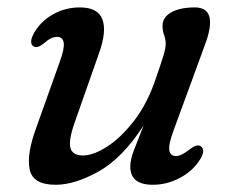

<svg xmlns="http://www.w3.org/2000/svg" viewBox="-20 -488 632 518"><path d="M520.5 -94Q536 -85.5 520.5 -59Q501.5 -27.5 466.2 -8.5Q431 10.5 392.5 10.5Q331.5 10.5 331.5 -38.5Q331.5 -57 341.2 -82.5Q351 -108 367.5 -149.5Q310 -61 245.8 -25.2Q181.5 10.5 130 10.5Q68.5 10.5 60 -31Q51.5 -72.5 78 -144L141.5 -322Q154.5 -358 151.8 -373.2Q149 -388.5 134.5 -388.5Q126 -388.5 117.5 -384.5Q109 -380.5 97 -370Q80.5 -357 71 -362.5Q57 -371 71 -397.5Q88.5 -429.5 122 -448.8Q155.5 -468 195.5 -468Q244 -468 256.2 -436Q268.5 -404 247 -344L182 -159Q164.5 -109.5 170 -89Q175.5 -68.5 203.5 -68.5Q232 -68.5 269.5 -92.8Q307 -117 342.5 -163.2Q378 -209.5 400.5 -276.5Q416 -321 421.5 -339.8Q427 -358.5 427 -369.5Q427 -382 422.8 -393.2Q418.5 -404.5 418.5 -418.5Q418.5 -441.5 442.2 -454.8Q466 -468 505.5 -468Q571.5 -468 532 -364.5L449 -138Q434 -98 436.8 -82.5Q439.5 -67 455 -67Q469.5 -67 493 -86Q510.5 -99.5 520.5 -94Z"/></svg>

Font: Fraunces 9pt Soft
Style: Italic
Weight: 400
Italic angle: -16°
Version: Version 1.000;[0bf87f6ff]